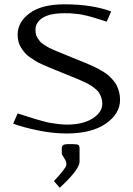

<svg xmlns="http://www.w3.org/2000/svg" viewBox="-20 -614 623 898"><path d="M352.1 81.1V143.6Q350.1 180.7 259.3 264.2L232.4 232.9Q259.8 203.6 273.2 186Q286.6 168.5 288.6 163.3Q290.5 158.2 290.5 151.9Q290.5 140.6 279.8 125Q269 109.4 269 103V81.1Q269 75.7 269.5 73.2Q270 70.8 272.7 67.1Q275.4 63.5 282.2 61.8Q289.1 60.1 300.3 60.1H320.8Q342.3 60.1 347.2 64.5Q352.1 68.8 352.1 81.1ZM62.5 -452.1Q62.5 -510.7 118.7 -552.2Q174.8 -593.8 281.2 -593.8Q410.2 -593.8 500 -560.5L479 -512.7Q473.6 -514.6 454.6 -520.5Q435.5 -526.4 430.9 -527.8Q426.3 -529.3 410.9 -533.9Q395.5 -538.6 389.9 -539.6Q384.3 -540.5 371.3 -543.7Q358.4 -546.9 350.6 -547.6Q342.8 -548.3 330.8 -549.8Q318.8 -551.3 307.4 -551.8Q295.9 -552.2 283.2 -552.2Q212.9 -552.2 179.4 -530.5Q146 -508.8 146 -476.1Q146 -464.4 147.9 -454.6Q149.9 -444.8 155.8 -436Q161.6 -427.2 166.7 -420.7Q171.9 -414.1 183.1 -406.7Q194.3 -399.4 201.9 -394.8Q209.5 -390.1 226.1 -382.8Q242.7 -375.5 252.2 -371.6Q261.7 -367.7 283 -359.1Q304.2 -350.6 315.4 -345.7Q326.7 -341.3 346.4 -333.3Q366.2 -325.2 378.4 -320.3Q390.6 -315.4 408.9 -307.1Q427.2 -298.8 439.2 -292.5Q451.2 -286.1 466.6 -276.4Q481.9 -266.6 491.7 -257.3Q501.5 -248 511.7 -235.6Q522 -223.1 527.8 -210.2Q533.7 -197.3 537.6 -181.2Q541.5 -165 541.5 -147Q541.5 -82 475.1 -35.9Q408.7 10.3 291.5 10.3Q228 10.3 158.7 -3.9Q89.4 -18.1 41.5 -35.6L62.5 -83.5Q67.9 -82 100.3 -71.5Q132.8 -61 141.8 -58.3Q150.9 -55.7 177.2 -48.3Q203.6 -41 217.8 -38.8Q231.9 -36.6 252.9 -33.9Q273.9 -31.2 292.5 -31.2Q368.2 -31.2 413.3 -60.1Q458.5 -88.9 458.5 -129.4Q458.5 -144 454.1 -156.7Q449.7 -169.4 443.8 -179.2Q438 -189 425.5 -199Q413.1 -209 403.6 -215.1Q394 -221.2 375 -230.2Q356 -239.3 344.5 -243.9Q333 -248.5 309.1 -258.3Q285.2 -268.1 272.9 -272.9Q262.2 -277.3 241.7 -285.6Q221.2 -293.9 209 -299.1Q196.8 -304.2 178 -312.5Q159.2 -320.8 147.2 -328.1Q135.3 -335.4 120.4 -345.7Q105.5 -356 96.4 -366.7Q87.4 -377.4 78.9 -390.6Q70.3 -403.8 66.4 -419.2Q62.5 -434.6 62.5 -452.1Z"/></svg>

Font: Resagnicto
Style: Regular
Weight: 500
Version: Version 0.9991